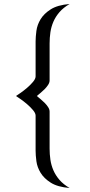

<svg xmlns="http://www.w3.org/2000/svg" viewBox="-20 -830 448 960"><path d="M328 110Q268 105 234 83.5Q200 62 183 34Q166 6 162 -24Q158 -54 158 -77V-252Q158 -264 145 -279.5Q132 -295 115 -309.5Q98 -324 82 -335Q66 -346 60 -350Q66 -354 82 -365Q98 -376 115 -390.5Q132 -405 145 -420.5Q158 -436 158 -448V-623Q158 -645 162 -675.5Q166 -706 183 -734Q200 -762 234 -783.5Q268 -805 328 -810Q297 -792 277.5 -769.5Q258 -747 247 -721.5Q236 -696 232 -668.5Q228 -641 228 -613V-428Q228 -417 220.5 -405.5Q213 -394 202.5 -383.5Q192 -373 181.5 -364.5Q171 -356 164 -350Q171 -344 181.5 -335.5Q192 -327 202.5 -316.5Q213 -306 220.5 -294.5Q228 -283 228 -272V-87Q228 -59 232 -31.5Q236 -4 247 21.5Q258 47 277.5 69.5Q297 92 328 110Z"/></svg>

Font: Gauge
Style: Regular
Weight: 400
Designer: Daniel Pimley
Foundry: Daniel Pimley
Version: Version 2.0